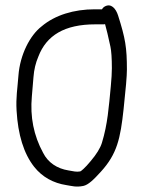

<svg xmlns="http://www.w3.org/2000/svg" viewBox="-20 -667 533 702"><path d="M383.8 -496.1C387.1 -480.7 389 -454.1 389 -417.5C389 -400.8 387.7 -378.6 385.1 -351.2C377.8 -276.1 373.7 -213.4 352.6 -144.7C346.7 -125.6 332.8 -103 311.4 -77.8C290.6 -52.4 276 -40.9 273.5 -40.3C258.8 -37.5 247.9 -41.1 230.4 -43.9C189 -50.4 155.5 -72.5 137.6 -108.3C103.2 -171.4 89.6 -239.5 96.5 -314.9C98.2 -333.3 100.1 -356.7 102.4 -385.2C104.5 -412.6 110.3 -436.9 120.1 -459.8C149.9 -537.9 216.2 -578 328.5 -578H357.5C360 -578 359.4 -577.8 364.1 -578.8C369.1 -561.4 375.8 -533.6 383.8 -496.1ZM326.3 -633C250.8 -633 180.9 -612.1 131.8 -570.3C89.9 -537.9 53.2 -467.8 47.4 -390.6C43.7 -341 37.8 -311 40.6 -262.8C45.7 -174.5 66.7 -105.5 105.2 -56.7C134.7 -19.6 175.2 2.6 223.2 9.9C242.2 12.8 258.1 18.3 284.7 12.8C302.6 9 322.2 -9.7 349.2 -39.6C408 -104.2 420.3 -160.3 431.9 -268.2C440 -342.4 444 -389.9 444 -412.5C444 -493 438.4 -526.8 411.6 -610.8C403.8 -635.2 386.3 -656.9 362.2 -642.8C358.3 -640.5 355.1 -637.4 352.8 -633Z"/></svg>

Font: MewTooHand
Style: BdCond
Weight: 400
Designer: Mew Too, Robert Jablonski
Version: Version 0.77